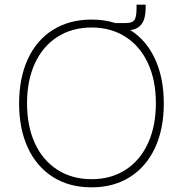

<svg xmlns="http://www.w3.org/2000/svg" viewBox="-20 -799 785 824"><path d="M683 -355Q683 -246 645.5 -165Q608 -84 538 -39.5Q468 5 373 5Q277 5 207 -39.5Q137 -84 99.5 -165Q62 -246 62 -355Q62 -464 99.5 -545.5Q137 -627 207.5 -671Q278 -715 373 -715Q429 -715 475 -700H521Q546 -700 556 -712Q566 -724 566 -763V-779H605V-763Q605 -677 539 -670Q608 -627 645.5 -545.5Q683 -464 683 -355ZM649 -356Q649 -454 615 -527.5Q581 -601 518.5 -641Q456 -681 373 -681Q290 -681 227 -641Q164 -601 130 -527.5Q96 -454 96 -356Q96 -257 130 -183.5Q164 -110 227 -70Q290 -30 373 -30Q456 -30 518.5 -70Q581 -110 615 -184Q649 -258 649 -356Z"/></svg>

Font: Be Vietnam Thin
Style: Regular
Weight: 100
Designer: Gabriel Lam
Foundry: TypeRant
Version: Version 4.000